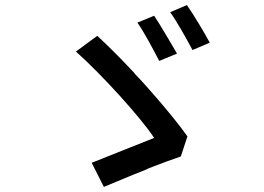

<svg xmlns="http://www.w3.org/2000/svg" viewBox="-20 -769 1040 756"><path d="M806 -601C785 -640 742 -712 716 -749L650 -721C677 -684 715 -615 738 -572L806 -601ZM677 -558C654 -597 612 -670 587 -707L521 -680C548 -642 585 -571 607 -529L677 -558ZM692 -153 718 -232C687 -276 632 -344 569 -415L562 -423C546 -441 530 -459 513 -476L506 -485C502 -489 498 -493 494 -497L487 -505C444 -550 402 -592 363 -628L279 -566C380 -476 533 -308 587 -226C531 -204 403 -153 341 -128L389 -33C428 -49 493 -77 557 -102L567 -107C614 -125 659 -142 692 -153Z"/></svg>

Font: Glow Sans SC Normal Medium
Style: Regular
Weight: 600
Designer: Ryoko NISHIZUKA (kana, bopomofo & ideographs); Paul D. Hunt (Latin, Greek & Cyrillic); Sandoll Communications, Soo-young
Version: Version 0.93